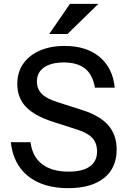

<svg xmlns="http://www.w3.org/2000/svg" viewBox="-20 -970 663 999"><path d="M335 9Q205 9 127 -53Q49 -115 36 -230H139Q148 -155 199 -116Q250 -77 337 -77Q410 -77 447.5 -104Q485 -131 485 -181Q485 -226 460 -252.5Q435 -279 381 -296L256 -336Q160 -367 115 -414Q70 -461 70 -533Q70 -594 100.5 -638Q131 -682 186.5 -706.5Q242 -731 316 -731Q430 -731 498.5 -673.5Q567 -616 577 -514H474Q462 -582 422 -613.5Q382 -645 312 -645Q246 -645 209 -619Q172 -593 172 -546Q172 -508 196.5 -482.5Q221 -457 278 -439L409 -397Q500 -368 543.5 -318Q587 -268 587 -192Q587 -96 521 -43.5Q455 9 335 9ZM331 -793H236L344 -950H492Z"/></svg>

Font: Instrument Sans Medium
Style: Regular
Weight: 500
Designer: Rodrigo Fuenzalida
Foundry: fragTYPE
Version: Version 1.000;gftools[0.9.28]